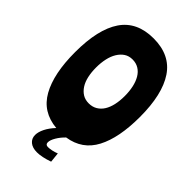

<svg xmlns="http://www.w3.org/2000/svg" viewBox="-305 -922 1218 1218"><g transform="rotate(45 304.0 -312.5)"><path d="M397 183Q334 205 291 205Q251 205 228 186Q205 167 205 135Q205 108 221.5 75Q238 42 269 9Q136 -3 74.5 -113Q13 -223 13 -416Q13 -621 84 -725.5Q155 -830 304 -830Q453 -830 524 -724Q595 -618 595 -416Q595 -229 538 -120.5Q481 -12 356 7Q329 33 312 62Q295 91 295 111Q295 132 317 132Q331 132 351 128Q371 124 390 116ZM304 -247Q336 -247 360.5 -261.5Q385 -276 401 -301.5Q417 -327 425 -362.5Q433 -398 433 -441Q433 -484 425 -520.5Q417 -557 401 -584Q385 -611 360.5 -626Q336 -641 304 -641Q272 -641 248.5 -625.5Q225 -610 208.5 -583Q192 -556 184 -519.5Q176 -483 176 -441Q176 -398 184 -362.5Q192 -327 208.5 -301.5Q225 -276 248.5 -261.5Q272 -247 304 -247Z"/></g></svg>

Font: Ranchers
Style: Regular
Weight: 400
Designer: Pablo Impallari, Brenda Gallo
Foundry: Pablo Impallari, Brenda Gallo
Version: Version 1.000; ttfautohint (v0.8) -G 200 -r 50